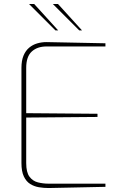

<svg xmlns="http://www.w3.org/2000/svg" viewBox="-20 -944 619 967"><path d="M225 3Q200 3 176 -1Q152 -5 132 -17.5Q112 -30 100 -55.5Q88 -81 88 -123V-602Q88 -639 98.5 -664Q109 -689 127 -704Q145 -719 167.5 -725.5Q190 -732 214 -732Q264 -731 313.5 -730Q363 -729 412.5 -728Q462 -727 511 -726V-710H214Q168 -710 140 -684.5Q112 -659 112 -602V-374L471 -371V-355L112 -352V-123Q112 -76 128.5 -54Q145 -32 171 -25.5Q197 -19 224 -19H511V-3Q464 -2 416 -1Q368 0 320.5 1Q273 2 225 3ZM379 -791 246 -924H272L393 -791ZM259 -791 126 -924H152L273 -791Z"/></svg>

Font: Exo Thin Thin
Style: Regular
Weight: 250
Version: Version 2.000